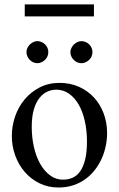

<svg xmlns="http://www.w3.org/2000/svg" viewBox="-20 -836 540 871"><path d="M465.8 -231.9Q465.8 -203.1 459.7 -173.6Q453.6 -144 441.4 -116.7Q429.2 -89.4 410.6 -65.4Q392.1 -41.5 367.7 -23.7Q343.3 -5.9 312.5 4.4Q281.7 14.6 245.1 14.6Q198.2 14.6 159.4 -4.4Q120.6 -23.4 92.5 -55.7Q64.5 -87.9 49.1 -130.4Q33.7 -172.9 33.7 -219.2Q33.7 -264.6 48.6 -307.9Q63.5 -351.1 91.6 -384.8Q119.6 -418.5 159.7 -439.2Q199.7 -460 250 -460Q298.3 -460 337.9 -442.4Q377.4 -424.8 406 -394Q434.6 -363.3 450.2 -321.5Q465.8 -279.8 465.8 -231.9ZM374.5 -194.3Q374.5 -244.1 364.7 -287.1Q355 -330.1 336.9 -361.6Q318.8 -393.1 293 -411.1Q267.1 -429.2 234.9 -429.2Q215.8 -429.2 196 -420.9Q176.3 -412.6 160.2 -393.1Q144 -373.5 134 -341.1Q124 -308.6 124 -259.8Q124 -211.9 134 -168.5Q144 -125 162.6 -92.3Q181.2 -59.6 207.3 -40.3Q233.4 -21 265.6 -21Q290 -21 310.1 -30Q330.1 -39.1 344.2 -59.6Q358.4 -80.1 366.5 -113.3Q374.5 -146.5 374.5 -194.3ZM199.2 -599.6Q199.2 -589.4 195.3 -580.3Q191.4 -571.3 184.3 -564.5Q177.2 -557.6 168.2 -553.5Q159.2 -549.3 148.9 -549.3Q139.2 -549.3 130.4 -553.5Q121.6 -557.6 114.7 -564.7Q107.9 -571.8 104 -580.8Q100.1 -589.8 100.1 -599.6Q100.1 -608.9 104.2 -617.9Q108.4 -627 115.2 -633.8Q122.1 -640.6 130.9 -645Q139.6 -649.4 148.9 -649.4Q159.2 -649.4 168.2 -645.5Q177.2 -641.6 184.3 -634.8Q191.4 -627.9 195.3 -618.9Q199.2 -609.9 199.2 -599.6ZM399.4 -599.6Q399.4 -589.4 395.5 -580.3Q391.6 -571.3 384.5 -564.5Q377.4 -557.6 368.4 -553.5Q359.4 -549.3 349.1 -549.3Q338.9 -549.3 329.8 -553.5Q320.8 -557.6 314 -564.7Q307.1 -571.8 303.2 -580.8Q299.3 -589.8 299.3 -599.6Q299.3 -608.9 303.7 -617.9Q308.1 -627 314.9 -633.8Q321.8 -640.6 330.8 -645Q339.8 -649.4 349.1 -649.4Q359.4 -649.4 368.4 -645.5Q377.4 -641.6 384.5 -634.8Q391.6 -627.9 395.5 -618.9Q399.4 -609.9 399.4 -599.6ZM92.3 -761.7V-815.9H406.2V-761.7Z"/></svg>

Font: Doulos SIL Phon
Style: Regular
Weight: 400
Designer: Walt Agee, Victor Gaultney, Peter Martin, Debbi Hosken, Becca Hirsbrunner
Foundry: SIL International
Version: Version 5.000